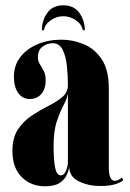

<svg xmlns="http://www.w3.org/2000/svg" viewBox="-20 -672 476 704"><path d="M145.5 11Q93 11 59.2 -23Q25.5 -57 25.5 -118Q25.5 -167 46 -197.8Q66.5 -228.5 97 -248.5Q127.5 -268.5 157.8 -283.8Q188 -299 208.5 -316.2Q229 -333.5 229 -360Q229 -395.5 225.2 -431Q221.5 -466.5 209.5 -490Q197.5 -513.5 172.5 -513.5Q153 -513.5 136 -501Q119 -488.5 119 -462Q119 -448 126.2 -436.5Q133.5 -425 140.5 -411.5Q147.5 -398 147.5 -377.5Q147.5 -347 132 -328Q116.5 -309 89 -309Q62.5 -309 46.8 -331Q31 -353 31 -391Q31 -431.5 54 -462Q77 -492.5 116.8 -509.5Q156.5 -526.5 205.5 -526.5Q246.5 -526.5 286.5 -510.2Q326.5 -494 352.8 -455Q379 -416 379 -347.5V-58Q379 -9 401 -9Q408 -9 415.5 -13Q423 -17 426.5 -21L432 -12Q428 -5.5 406.5 2.2Q385 10 347.5 10Q304.5 10 269.5 -6.8Q234.5 -23.5 233.5 -61Q232.5 -47.5 224.8 -30.5Q217 -13.5 198.5 -1.2Q180 11 145.5 11ZM203.5 -29Q215 -29 222 -45.8Q229 -62.5 229 -76.5V-332Q227.5 -313.5 214.5 -289.2Q201.5 -265 189 -229Q176.5 -193 176.5 -137.5Q176.5 -86 182 -57.5Q187.5 -29 203.5 -29ZM212 -652.5Q251.5 -652.5 271.2 -624.5Q291 -596.5 291 -561H283.5Q280 -583 258.2 -597.8Q236.5 -612.5 212 -612.5Q188 -612.5 166.2 -597.8Q144.5 -583 141 -561H133.5Q133.5 -596.5 153.2 -624.5Q173 -652.5 212 -652.5Z"/></svg>

Font: Imbue 100pt Black
Style: Regular
Weight: 900
Designer: Tyler Finck
Foundry: Etcetera Type Company
Version: Version 1.102; ttfautohint (v1.8.3)